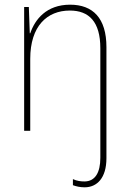

<svg xmlns="http://www.w3.org/2000/svg" viewBox="-20 -558 553 819"><path d="M341 241C394 241 434 201 434 117V-357C434 -481 376 -538 279 -538C178 -538 129 -475 109 -416H107L103 -528H83V0H109V-307C109 -447 181 -513 278 -513C359 -513 408 -466 408 -352V115C408 178 386 216 340 216C325 216 308 214 291 206V232C305 237 321 241 341 241Z"/></svg>

Font: Noto Sans Ethiopic SemiCondensed Thin
Style: Regular
Weight: 100
Width: 4
Designer: Monotype Design Team
Foundry: Monotype Imaging Inc.
Version: Version 2.102